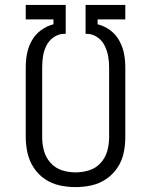

<svg xmlns="http://www.w3.org/2000/svg" viewBox="-20 -755 616 783"><path d="M288 8Q321 8 353 1Q385 -6 412.5 -24.5Q440 -43 458.5 -70.5Q477 -98 484 -130Q491 -162 491 -195V-481Q491 -510 485.5 -537.5Q480 -565 466 -590Q452 -615 429 -632Q406 -649 378 -656V-676H491V-735H329V-617H337Q359 -616 378 -602.5Q397 -589 407 -568.5Q417 -548 421 -526Q425 -504 425 -481V-195Q425 -167 417.5 -139.5Q410 -112 390.5 -90.5Q371 -69 343.5 -60.5Q316 -52 288 -52Q260 -52 233 -60.5Q206 -69 186.5 -90.5Q167 -112 159.5 -139.5Q152 -167 152 -195V-481Q152 -504 155.5 -526Q159 -548 169 -568.5Q179 -589 198 -602.5Q217 -616 239 -617H248V-735H85V-676H198V-656Q171 -649 147.5 -632Q124 -615 110 -590Q96 -565 90.5 -537.5Q85 -510 85 -481V-195Q85 -162 92.5 -130Q100 -98 118 -70.5Q136 -43 163.5 -24.5Q191 -6 223 1Q255 8 288 8Z"/></svg>

Font: Iosevka Sparkle Light
Style: Regular
Weight: 300
Designer: Belleve Invis
Foundry: Belleve Invis
Version: Version 4.5.0; ttfautohint (v1.8.3)